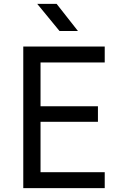

<svg xmlns="http://www.w3.org/2000/svg" viewBox="-20 -970 640 990"><path d="M100 0V-730H520V-648H189V-422H485V-342H189V-82H520V0ZM287 -810 172 -950H272L382 -810Z"/></svg>

Font: NKDuy Mono
Style: Regular
Weight: 400
Monospace: yes
Designer: NKDuy
Foundry: NKDuy
Version: Version 2.251; ttfautohint (v1.8.4.7-5d5b)